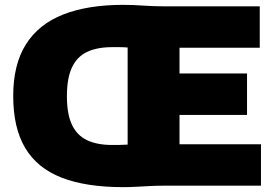

<svg xmlns="http://www.w3.org/2000/svg" viewBox="-20 -766 1132 792"><path d="M488.5 6Q335 6 234.2 -33.2Q133.5 -72.5 84 -155.5Q34.5 -238.5 34.5 -370Q34.5 -500 87 -583.2Q139.5 -666.5 240.8 -706.2Q342 -746 488.5 -746Q527.5 -746 569.5 -743Q611.5 -740 651.5 -740H1051.5V-569H720.5V-171H1056.5V0H651.5Q625 0 596.5 1.5Q568 3 540.2 4.5Q512.5 6 488.5 6ZM442.5 -168Q456.5 -168 473 -168.2Q489.5 -168.5 506.5 -169.5V-570Q489.5 -571.5 473.8 -571.5Q458 -571.5 442.5 -571.5Q381 -571.5 339.5 -552Q298 -532.5 277 -488.2Q256 -444 256 -369Q256 -295 277 -251Q298 -207 339.5 -187.5Q381 -168 442.5 -168ZM633 -292V-463H999V-292Z"/></svg>

Font: Encode Sans SC Black
Style: Regular
Weight: 900
Version: Version 3.002